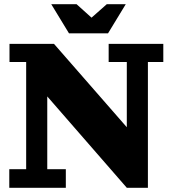

<svg xmlns="http://www.w3.org/2000/svg" viewBox="-20 -890 805 910"><path d="M581 0 204 -433 236 -682 581 -287ZM24 0V-88H104V-596H25V-682H236L204 -433V-88H292V0ZM581 0 577 -287H581V-596H495V-682H754V-596H681V0ZM307 -732 223 -870H343L452 -772H375L486 -870H576L492 -732Z"/></svg>

Font: Montagu Slab 144pt
Style: Bold
Weight: 700
Designer: Florian Karsten
Foundry: Florian Karsten
Version: Version 1.000